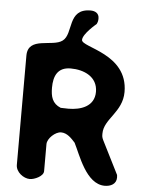

<svg xmlns="http://www.w3.org/2000/svg" viewBox="-59 -942 757 991"><g transform="rotate(5 319.0 -446.5)"><path d="M370 -894C248 -894 293 -766 240 -727C190 -689 60 -734 60 -633V-67C60 -30 100 0 133 0C156 0 203 -20 203 -47V-187C203 -217 244 -254 273 -254C305 -254 328 -228 347 -207C378 -147 424 1 521 1C552 1 581 -13 581 -47C581 -49 580 -58 580 -60C567 -86 506 -207 493 -233C486 -248 486 -252 486 -267C486 -343 581 -385 581 -490C581 -690 339 -699 339 -739C339 -771 407 -827 407 -827C413 -839 414 -845 414 -857C414 -883 394 -894 370 -894ZM206 -480C206 -540 226 -587 294 -587C363 -587 434 -556 434 -478C434 -401 362 -379 300 -379C294 -379 266 -380 260 -380C215 -398 206 -434 206 -480Z"/></g></svg>

Font: Asimov Print
Style: Regular
Weight: 500
Designer: Google
Version: Version 2.000980: 2014